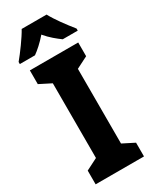

<svg xmlns="http://www.w3.org/2000/svg" viewBox="-239 -1038 835 1042"><g transform="rotate(-30 178.5 -516.5)"><path d="M257 -982H101C80 -943 28 -872 -3 -835V-822H92C116 -839 148 -867 178 -902C207 -867 240 -841 266 -822H360V-835C323 -881 281 -937 257 -982ZM330 -51V-137L257 -174V-642L330 -679V-765H27V-679L100 -642V-174L27 -137V-51Z"/></g></svg>

Font: Noto Sans Tamil UI Condensed ExtraBold
Style: Regular
Weight: 800
Width: 3
Designer: Jelle Bosma - Monotype Design Team
Foundry: Monotype Imaging Inc.
Version: Version 2.004